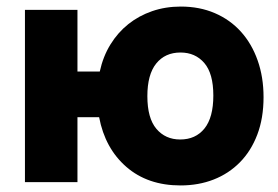

<svg xmlns="http://www.w3.org/2000/svg" viewBox="-20 -555 848 585"><path d="M284 -337Q294 -383 316.5 -419.5Q339 -456 371 -481.5Q403 -507 443.5 -521Q484 -535 531 -535Q588 -535 634.5 -515Q681 -495 714 -458.5Q747 -422 765 -371Q783 -320 783 -259Q783 -195 764 -145Q745 -95 711 -60.5Q677 -26 631 -8Q585 10 530 10Q430 10 365 -46.5Q300 -103 282 -198H216V0H56V-525H216V-337ZM429 -262Q429 -195 456.5 -162.5Q484 -130 529 -130Q576 -130 603 -163.5Q630 -197 630 -264Q630 -331 602.5 -363Q575 -395 530 -395Q483 -395 456 -361.5Q429 -328 429 -262Z"/></svg>

Font: Oxford Sans
Style: Regular
Weight: 800
Designer: Matt McInerney, Pablo Impallari, Rodrigo Fuenzalida
Foundry: Matt McInerney, Pablo Impallari, Rodrigo Fuenzalida
Version: Version 3.000g; ttfautohint (v1.5) -l 8 -r 28 -G 28 -x 14 -D